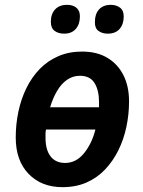

<svg xmlns="http://www.w3.org/2000/svg" viewBox="-20 -764 591 793"><path d="M238 9Q151 9 98 -46Q45 -101 45 -196Q45 -251 56 -303Q67 -355 89 -400Q111 -445 144 -479Q177 -513 221 -532Q265 -551 319 -551Q380 -551 423 -525.5Q466 -500 489.5 -454Q513 -408 513 -345Q513 -292 502 -240Q491 -188 469 -143.5Q447 -99 414.5 -64.5Q382 -30 338 -10.5Q294 9 238 9ZM249 -91Q270 -91 289 -100Q308 -109 324 -127.5Q340 -146 353 -171.5Q366 -197 374 -229H170Q168 -220 168 -211.5Q168 -203 168 -195Q168 -145 189 -118Q210 -91 249 -91ZM389 -321Q389 -327 389 -331.5Q389 -336 389 -342Q389 -391 370.5 -421Q352 -451 310 -451Q281 -451 257 -434.5Q233 -418 215.5 -388Q198 -358 187 -321ZM425 -625Q402 -625 386.5 -636.5Q371 -648 372 -674Q372 -706 389 -725Q406 -744 438 -744Q460 -744 475.5 -732.5Q491 -721 491 -696Q491 -664 474 -644.5Q457 -625 425 -625ZM245 -625Q221 -625 205.5 -636.5Q190 -648 190 -674Q190 -706 207.5 -725Q225 -744 257 -744Q272 -744 284 -739Q296 -734 303 -723.5Q310 -713 310 -696Q310 -664 293 -644.5Q276 -625 245 -625Z"/></svg>

Font: Noto Sans Display SemiBold
Style: Italic
Weight: 600
Italic angle: -12°
Designer: Monotype Design Team
Foundry: Monotype Imaging Inc.
Version: Version 2.003